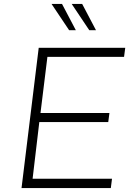

<svg xmlns="http://www.w3.org/2000/svg" viewBox="-20 -952 679 972"><path d="M614 -710 608 -664H220L185 -380H534L528 -334H179L145 -47H547L541 0H89L176 -710ZM364 -799H330L241 -932H294ZM466 -799H432L343 -932H396Z"/></svg>

Font: Josefin Sans Light
Style: Italic
Weight: 300
Italic angle: -7°
Designer: Santiago Orozco
Foundry: Typemade
Version: Version 2.000